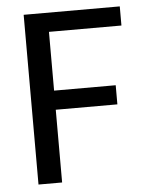

<svg xmlns="http://www.w3.org/2000/svg" viewBox="-49 -682 557 723"><g transform="rotate(-5 229.5 -321.0)"><path d="M430.7 -641.6V-569.3H156.7V-347.2H389.6V-274.9H156.7V0H67.4V-641.6Z"/></g></svg>

Font: Carlito
Style: Regular
Weight: 400
Designer: Lukasz Dziedzic
Foundry: tyPoland Lukasz Dziedzic
Version: Version 1.104